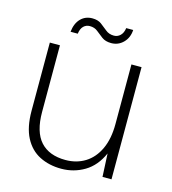

<svg xmlns="http://www.w3.org/2000/svg" viewBox="-101 -730 738 825"><g transform="rotate(15 268.5 -317.5)"><path d="M246 12Q192 12 149.5 -9.5Q107 -31 83 -77Q59 -123 59 -196V-499H104V-203Q104 -114 142.5 -71.5Q181 -29 254 -29Q303 -29 341 -52.5Q379 -76 400.5 -122Q422 -168 422 -234V-499H467V0H427L422 -103Q396 -44 349 -16Q302 12 246 12ZM314 -565Q288 -565 272 -577Q256 -589 242 -600.5Q228 -612 207 -612Q191 -612 179.5 -601Q168 -590 165 -567H133Q137 -605 157.5 -626Q178 -647 209 -647Q234 -647 249.5 -635.5Q265 -624 280 -611.5Q295 -599 317 -599Q333 -599 345 -610.5Q357 -622 360 -644H391Q389 -609 367 -587Q345 -565 314 -565Z"/></g></svg>

Font: DM Sans 20pt ExtraLight
Style: Regular
Weight: 250
Version: Version 4.004;gftools[0.9.30]